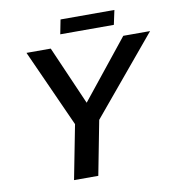

<svg xmlns="http://www.w3.org/2000/svg" viewBox="-89 -908 916 989"><g transform="rotate(-10 368.5 -413.5)"><path d="M399.9 -283.2 345.2 0H218.3L273.4 -283.2L90.8 -688H217.8L351.6 -381.3L597.2 -688H737.3ZM575.2 -827.1 559.1 -752H278.8L293.5 -827.1Z"/></g></svg>

Font: Arimo SemiBold
Style: Italic
Weight: 600
Italic angle: -12°
Version: Version 1.33